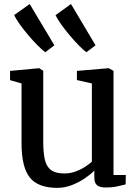

<svg xmlns="http://www.w3.org/2000/svg" viewBox="-20 -897 669 928"><path d="M491.1 9.3Q463.5 9.3 449.7 -1.2Q435.9 -11.7 435.9 -38.2V-72.3Q417.3 -53.6 388.8 -34.3Q360.3 -15.1 326.4 -2Q292.5 11 256.9 11Q163.2 11 123.6 -39.6Q84.1 -90.3 84.1 -204.3V-493.7L28.6 -509.5V-554.3L168.9 -567.3H169.9L189 -554.7V-211.7Q189 -156.8 197.4 -123.2Q205.9 -89.5 227.9 -74.1Q250 -58.6 290.8 -58.6Q320.2 -58.6 345.4 -68Q370.6 -77.3 390.7 -90.4Q410.8 -103.4 424 -115.2V-493.7L351.7 -510.1V-554.3L503.8 -567.3H505.3L528.6 -554.7V-51.2H588L587.3 -5.7Q570.2 -1.5 546.3 3.9Q522.3 9.3 491.1 9.3ZM198.2 -644.7Q183.7 -655.7 161.7 -677.8Q139.7 -699.8 116.7 -726.9Q93.7 -754 75.2 -780Q56.6 -806 48.7 -824.4L123.6 -877.5L242.8 -678L199.2 -644.7ZM396.9 -644.7Q382.5 -655.7 361 -677.5Q339.5 -699.3 316.9 -726.2Q294.2 -753.1 275.6 -779.1Q257 -805.2 248.4 -823.9L323.2 -877.5L441.8 -678L397.7 -644.7Z"/></svg>

Font: Merriweather Light
Style: Regular
Weight: 300
Designer: Eben Sorkin
Foundry: Eben Sorkin
Version: Version 2.100